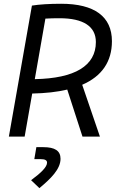

<svg xmlns="http://www.w3.org/2000/svg" viewBox="-20 -723 626 1016"><path d="M26.9 0H110.4L150.4 -228C220.7 -229.5 282.7 -236.3 335.9 -249L416.5 0H508.8L415 -274.4C519 -319.3 572.3 -397 572.3 -504.9C572.3 -635.3 480 -703.1 303.7 -703.1C241.2 -703.1 188 -699.7 148.9 -693.4ZM164.1 -304.2 220.2 -624.5C243.7 -626 268.6 -626.5 295.4 -626.5C421.4 -626.5 487.3 -583 487.3 -500.5C487.3 -375 376.5 -308.1 164.1 -304.2ZM188.5 272.5C248 223.1 300.3 172.4 300.3 117.2C300.3 74.7 270.5 55.7 209 55.7H172.4L161.6 119.1H194.8C218.3 119.1 229 125 229 137.7C229 161.1 196.3 192.4 144.5 230.5Z"/></svg>

Font: Cascadia Mono SemiLight
Style: Italic
Weight: 350
Italic angle: -10°
Monospace: yes
Designer: Aaron Bell
Foundry: Saja Typeworks
Version: Version 2404.023